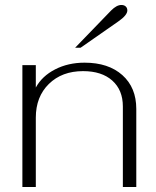

<svg xmlns="http://www.w3.org/2000/svg" viewBox="-20 -752 628 772"><path d="M70 -490H124V-400Q149 -446 201.5 -473Q254 -500 320 -500Q416 -500 472 -450Q528 -400 528 -314V0H474V-324Q474 -390 431.5 -428Q389 -466 314 -466Q229 -466 176.5 -414.5Q124 -363 124 -279V0H70ZM427 -710Q449 -732 468 -732Q479 -732 485.5 -726Q492 -720 492 -710Q492 -691 456 -666L304 -560H282Z"/></svg>

Font: Fahkwang ExtraLight
Style: Regular
Weight: 275
Designer: Suppakit Chalermlarp | Katatrad Co.,Ltd.
Foundry: Cadson Demak Co.,Ltd.
Version: Version 1.000; ttfautohint (v1.6)